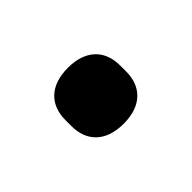

<svg xmlns="http://www.w3.org/2000/svg" viewBox="-39 -521 437 437"><g transform="rotate(-45 179.0 -303.0)"><path d="M179 -213C239 -213 267 -247 267 -293V-313C267 -359 239 -393 179 -393C119 -393 91 -359 91 -313V-293C91 -247 119 -213 179 -213Z"/></g></svg>

Font: IBM Plex Devanagari
Style: Bold
Weight: 700
Designer: Mike Abbink, Paul van der Laan, Pieter van Rosmalen, Erin McLaughlin
Foundry: Bold Monday
Version: Version 1.0